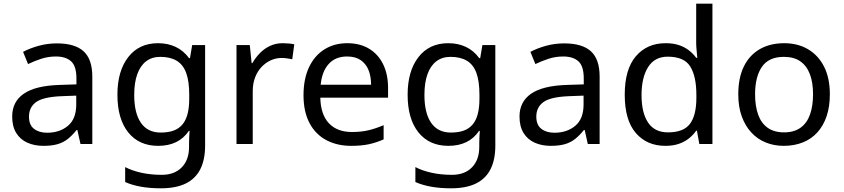

<svg xmlns="http://www.w3.org/2000/svg" viewBox="-20 -846 4569 1040"><path d="M288 -611Q386 -611 433 -568Q480 -525 480 -431V-66H416L399 -142H395Q372 -113 347.5 -93.5Q323 -74 291.5 -65Q260 -56 215 -56Q167 -56 128.5 -73Q90 -90 68 -125.5Q46 -161 46 -215Q46 -295 109 -338.5Q172 -382 303 -386L394 -389V-421Q394 -488 365 -514Q336 -540 283 -540Q241 -540 203 -527.5Q165 -515 132 -499L105 -565Q140 -584 188 -597.5Q236 -611 288 -611ZM314 -325Q214 -321 175.5 -293Q137 -265 137 -214Q137 -169 164.5 -148Q192 -127 235 -127Q303 -127 348 -164.5Q393 -202 393 -280V-328Z M836 -612Q889 -612 931.5 -592Q974 -572 1004 -531H1009L1021 -602H1091V-57Q1091 19 1065 70.5Q1039 122 986 148Q933 174 851 174Q793 174 744.5 165.5Q696 157 658 140V59Q696 79 747 90Q798 101 856 101Q925 101 964.5 60.5Q1004 20 1004 -50V-71Q1004 -83 1005 -105.5Q1006 -128 1007 -137H1003Q975 -96 933.5 -76Q892 -56 837 -56Q733 -56 674.5 -129Q616 -202 616 -333Q616 -461 674.5 -536.5Q733 -612 836 -612ZM848 -538Q803 -538 771.5 -514Q740 -490 723.5 -444Q707 -398 707 -332Q707 -233 743.5 -180.5Q780 -128 850 -128Q891 -128 920 -138.5Q949 -149 968 -171.5Q987 -194 996 -229Q1005 -264 1005 -312V-333Q1005 -406 988.5 -451Q972 -496 937 -517Q902 -538 848 -538Z M1511 -612Q1526 -612 1543.5 -610.5Q1561 -609 1574 -606L1563 -525Q1550 -528 1534.5 -530Q1519 -532 1505 -532Q1474 -532 1446 -519Q1418 -506 1396 -482.5Q1374 -459 1361.5 -426Q1349 -393 1349 -352V-66H1261V-602H1333L1343 -504H1347Q1364 -534 1388 -558.5Q1412 -583 1443 -597.5Q1474 -612 1511 -612Z M1861 -612Q1930 -612 1979.5 -582Q2029 -552 2055.5 -497.5Q2082 -443 2082 -370V-317H1715Q1717 -226 1761.5 -178.5Q1806 -131 1886 -131Q1937 -131 1976.5 -140.5Q2016 -150 2058 -168V-91Q2017 -73 1977 -64.5Q1937 -56 1882 -56Q1806 -56 1747.5 -87Q1689 -118 1656.5 -179.5Q1624 -241 1624 -330Q1624 -418 1653.5 -481Q1683 -544 1736.5 -578Q1790 -612 1861 -612ZM1860 -540Q1797 -540 1760.5 -499.5Q1724 -459 1717 -387H1990Q1990 -433 1976 -467Q1962 -501 1933.5 -520.5Q1905 -540 1860 -540Z M2408 -612Q2461 -612 2503.5 -592Q2546 -572 2576 -531H2581L2593 -602H2663V-57Q2663 19 2637 70.5Q2611 122 2558 148Q2505 174 2423 174Q2365 174 2316.5 165.5Q2268 157 2230 140V59Q2268 79 2319 90Q2370 101 2428 101Q2497 101 2536.5 60.5Q2576 20 2576 -50V-71Q2576 -83 2577 -105.5Q2578 -128 2579 -137H2575Q2547 -96 2505.5 -76Q2464 -56 2409 -56Q2305 -56 2246.5 -129Q2188 -202 2188 -333Q2188 -461 2246.5 -536.5Q2305 -612 2408 -612ZM2420 -538Q2375 -538 2343.5 -514Q2312 -490 2295.5 -444Q2279 -398 2279 -332Q2279 -233 2315.5 -180.5Q2352 -128 2422 -128Q2463 -128 2492 -138.5Q2521 -149 2540 -171.5Q2559 -194 2568 -229Q2577 -264 2577 -312V-333Q2577 -406 2560.5 -451Q2544 -496 2509 -517Q2474 -538 2420 -538Z M3036 -611Q3134 -611 3181 -568Q3228 -525 3228 -431V-66H3164L3147 -142H3143Q3120 -113 3095.5 -93.5Q3071 -74 3039.5 -65Q3008 -56 2963 -56Q2915 -56 2876.5 -73Q2838 -90 2816 -125.5Q2794 -161 2794 -215Q2794 -295 2857 -338.5Q2920 -382 3051 -386L3142 -389V-421Q3142 -488 3113 -514Q3084 -540 3031 -540Q2989 -540 2951 -527.5Q2913 -515 2880 -499L2853 -565Q2888 -584 2936 -597.5Q2984 -611 3036 -611ZM3062 -325Q2962 -321 2923.5 -293Q2885 -265 2885 -214Q2885 -169 2912.5 -148Q2940 -127 2983 -127Q3051 -127 3096 -164.5Q3141 -202 3141 -280V-328Z M3584 -56Q3484 -56 3424 -125.5Q3364 -195 3364 -333Q3364 -471 3424.5 -541.5Q3485 -612 3585 -612Q3627 -612 3658 -601.5Q3689 -591 3712 -573Q3735 -555 3751 -533H3757Q3756 -546 3753.5 -571.5Q3751 -597 3751 -612V-826H3839V-66H3768L3755 -138H3751Q3735 -115 3712 -96.5Q3689 -78 3657.5 -67Q3626 -56 3584 -56ZM3598 -129Q3683 -129 3717.5 -175.5Q3752 -222 3752 -316V-332Q3752 -432 3719 -485.5Q3686 -539 3597 -539Q3526 -539 3490.5 -482.5Q3455 -426 3455 -331Q3455 -235 3490.5 -182Q3526 -129 3598 -129Z M4475 -335Q4475 -268 4457.5 -216.5Q4440 -165 4407.5 -129Q4375 -93 4328.5 -74.5Q4282 -56 4225 -56Q4172 -56 4127 -74.5Q4082 -93 4049 -129Q4016 -165 3997.5 -216.5Q3979 -268 3979 -335Q3979 -424 4009 -485.5Q4039 -547 4095 -579.5Q4151 -612 4228 -612Q4301 -612 4356.5 -579.5Q4412 -547 4443.5 -485.5Q4475 -424 4475 -335ZM4070 -335Q4070 -272 4086.5 -225.5Q4103 -179 4138 -154Q4173 -129 4227 -129Q4281 -129 4316 -154Q4351 -179 4367.5 -225.5Q4384 -272 4384 -335Q4384 -399 4367 -444Q4350 -489 4315.5 -513.5Q4281 -538 4226 -538Q4144 -538 4107 -484Q4070 -430 4070 -335Z"/></svg>

Font: Noto Sans Malayalam UI
Style: Regular
Weight: 400
Designer: Jelle Bosma - Monotype Design Team
Foundry: Monotype Imaging Inc.
Version: Version 2.104